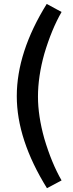

<svg xmlns="http://www.w3.org/2000/svg" viewBox="-20 -774 374 986"><path d="M207.5 -62.5Q245 63.8 296.2 152.5L221.2 192.5Q66.2 -57.5 66.2 -280Q66.2 -506.2 220 -753.8L296.2 -712.5Q245 -623.8 207.5 -497.5Q175 -381.2 175 -277.5Q175 -178.8 207.5 -62.5Z"/></svg>

Font: Cambay
Style: Bold
Weight: 700
Designer: Pooja Saxena
Foundry: Pooja Saxena
Version: Version 1.096;PS 001.096;hotconv 1.0.70;makeotf.lib2.5.58329